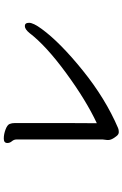

<svg xmlns="http://www.w3.org/2000/svg" viewBox="168 -844 663 1040"><g transform="rotate(-90 500.0 -323.5)"><path d="M262 -69V-74L265 -99V-566Q265 -580 255.5 -591Q246 -602 246 -615V-616Q246 -635 270 -635Q294 -635 319 -625.5Q344 -616 349 -603.5Q354 -591 354 -575V-311Q354 -253 353.5 -206.5Q353 -160 353 -131Q477 -189 625 -297.5Q773 -406 841 -495Q862 -521 879.5 -521Q897 -521 897 -498Q897 -475 864 -430Q791 -330 638.5 -207Q486 -84 327 -16Q318 -12 305 -12Q292 -12 282 -26Q262 -51 262 -69Z"/></g></svg>

Font: LXGW ZhenKai
Style: Regular
Weight: 400
Designer: LXGW / Fontworks Inc.
Foundry: LXGW / Fontworks Inc.
Version: Version 0.800;June 8, 2025